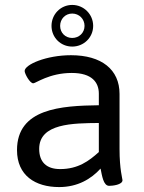

<svg xmlns="http://www.w3.org/2000/svg" viewBox="-20 -753 585 779"><path d="M273 -733C226 -733 189 -695 189 -648C189 -601 226 -564 273 -564C320 -564 358 -601 358 -648C358 -695 320 -733 273 -733ZM273 -698C301 -698 323 -676 323 -648C323 -620 301 -599 273 -599C245 -599 224 -620 224 -648C224 -676 245 -698 273 -698ZM268 -529C168 -529 80 -491 80 -465C80 -454 101 -415 115 -415C125 -415 180 -457 271 -457C354 -457 381 -418 381 -373V-326C228 -324 49 -313 49 -144C49 -41 123 6 220 6C295 6 350 -27 388 -69C394 -41 399 1 423 1C436 1 477 -3 477 -22C477 -27 465 -66 465 -148V-372C465 -471 392 -529 268 -529ZM381 -254V-136C341 -100 297 -67 224 -67C168 -67 139 -96 139 -149C139 -253 277 -253 381 -254Z"/></svg>

Font: Asap
Style: Regular
Weight: 400
Designer: Pablo Cosgaya
Foundry: Pablo Cosgaya
Version: Version 1.007;PS 001.007;hotconv 1.0.70;makeotf.lib2.5.58329